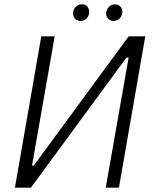

<svg xmlns="http://www.w3.org/2000/svg" viewBox="-20 -868 709 888"><path d="M49 0H123L565 -602H575L469 0H530L652 -700H575L136 -102H128L233 -700H171ZM350 -771C369 -770 390 -784 392 -807C395 -830 382 -847 361 -848C340 -850 321 -833 318 -811C316 -790 329 -773 350 -771ZM502 -771C523 -770 542 -784 546 -809C548 -827 536 -847 514 -848C493 -850 474 -832 471 -810C469 -793 480 -773 502 -771Z"/></svg>

Font: Fixel Text 20240404 Light
Style: Italic
Weight: 300
Width: 4
Italic angle: -10°
Designer: AlfaBravo + MacPaw
Foundry: Kyrylo Tkachov, Marchela Mozhyna, Serhii Makarenko, Maria Weinstein, Zakhar Kryvoshyya
Version: Version 1.211;Glyphs 3.2 (3225)